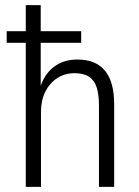

<svg xmlns="http://www.w3.org/2000/svg" viewBox="-20 -725 538 745"><path d="M80 0V-559H6V-604H80V-705H138V-604H295V-559H138V-379H134Q149 -434 187 -464Q225 -494 280 -494Q352 -494 387.5 -450.5Q423 -407 423 -321V0H364V-317Q364 -358 355 -386Q346 -414 325 -427.5Q304 -441 269 -441Q231 -441 201.5 -421.5Q172 -402 155.5 -368.5Q139 -335 139 -291V0Z"/></svg>

Font: Nunito Sans 10pt Condensed Light
Style: Regular
Weight: 300
Width: 3
Designer: Vernon Adams
Foundry: Vernon Adams
Version: Version 3.101;gftools[0.9.27]